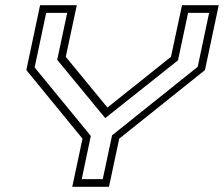

<svg xmlns="http://www.w3.org/2000/svg" viewBox="-20 -720 863 740"><path d="M258.5 0 298 -185.5 81.5 -450 134.5 -700H276L233.5 -501L394 -305.5L639 -501L681.5 -700H823L770 -450L439.5 -185.5L400 0ZM295 -29.5H376L412 -198.5L742 -462.5L786 -670.5H705L666 -487.5L386.5 -265.5H385L200.5 -489.5L239 -670.5H158L113.5 -460L330 -196Z"/></svg>

Font: Tourney Expanded Light
Style: Italic
Weight: 300
Width: 7
Italic angle: -12°
Designer: Tyler Finck
Foundry: Etcetera Type Co
Version: Version 1.010; ttfautohint (v1.8.3)